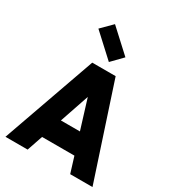

<svg xmlns="http://www.w3.org/2000/svg" viewBox="-225 -1089 1100 1215"><g transform="rotate(30 325.5 -482.0)"><path d="M164 -265H468V-115H164ZM8 0 249 -681H420L644 0H481L305 -570H364L170 0ZM338 -737 175 -887 252 -964 414 -815Z"/></g></svg>

Font: Gabarito ExtraBold
Style: Regular
Weight: 800
Designer: Leandro Assis / Alvaro Franca / Felipe Casaprima
Foundry: Naipe Foundry
Version: Version 1.000